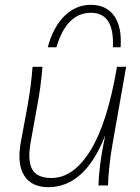

<svg xmlns="http://www.w3.org/2000/svg" viewBox="-20 -769 581 796"><path d="M180 7Q111 7 80.5 -41Q50 -89 66 -178L93 -323Q109 -412 115 -492H156Q153 -452 147 -407.5Q141 -363 133 -323L108 -184Q93 -105 113 -68Q133 -31 193 -31Q285 -31 355.5 -146Q426 -261 465 -492H503L446 -169Q438 -124 433 -75.5Q428 -27 428 0H388Q389 -35 395 -85Q401 -135 416 -207Q332 7 180 7ZM448 -573Q455 -716 357 -716Q256 -716 214 -573H178Q200 -656 247 -702.5Q294 -749 357 -749Q420 -749 453 -703.5Q486 -658 480 -573Z"/></svg>

Font: Livvic ExtraLight
Style: Italic
Weight: 275
Italic angle: -10°
Designer: Jacques Le Bailly, Baron von Fonthausen
Version: Version 1.001; ttfautohint (v1.8.2)